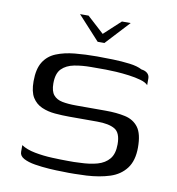

<svg xmlns="http://www.w3.org/2000/svg" viewBox="-73 -682 694 754"><g transform="rotate(10 274.0 -305.0)"><path d="M186 -616H220L287 -555L353 -616H388L300 -521H273ZM52 -70Q73 -56 106.5 -49.5Q140 -43 176.5 -41.5Q213 -40 240 -40Q250 -40 263 -40Q276 -40 286 -41Q326 -42 356 -50.5Q386 -59 403 -79.5Q420 -100 420 -138Q420 -184 396 -198Q372 -212 326 -212Q311 -212 294 -212Q277 -212 258 -212Q239 -212 214 -212Q186 -212 157 -214.5Q128 -217 104 -227.5Q80 -238 66 -260.5Q52 -283 52 -325Q52 -374 69.5 -402Q87 -430 119 -443Q151 -456 192.5 -460Q234 -464 281 -464Q309 -464 344.5 -463Q380 -462 411.5 -458Q443 -454 461 -444Q477 -442 485.5 -434Q494 -426 494 -414Q494 -410 494 -404.5Q494 -399 494 -394Q494 -389 494 -387Q485 -397 464 -403Q443 -409 416.5 -412.5Q390 -416 365 -417.5Q340 -419 324 -419H265Q229 -419 198 -413Q167 -407 148.5 -388.5Q130 -370 130 -330Q130 -299 142.5 -284Q155 -269 178 -264.5Q201 -260 233 -260Q272 -260 302 -260Q332 -260 351 -260Q395 -260 429 -252.5Q463 -245 482 -219.5Q501 -194 501 -140Q501 -87 477.5 -56Q454 -25 413.5 -12Q373 1 321 4Q296 5 273 5.5Q250 6 225 5Q202 5 172 3Q142 1 114.5 -3.5Q87 -8 69.5 -17.5Q52 -27 52 -43Z"/></g></svg>

Font: Genos Thin
Style: Regular
Weight: 400
Version: Version 1.010